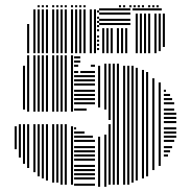

<svg xmlns="http://www.w3.org/2000/svg" viewBox="-20 -708 730 736"><path d="M44 -136H36V-224H44ZM60 -104H52V-232H60ZM76 -80H68V-232H76ZM76 -288H68V-456H76ZM92 -64H84V-232H92ZM92 -280H84V-496H92ZM116 -48H108V-232H116ZM116 -280H108V-496H116ZM132 -32H124V-232H132ZM132 -280H124V-496H132ZM148 -24H140V-232H148ZM148 -280H140V-496H148ZM164 -16H156V-232H164ZM164 -280H156V-496H164ZM188 -8H180V-232H188ZM188 -280H180V-496H188ZM204 -8H196V-232H204ZM204 -280H196V-496H204ZM220 0H212V-232H220ZM220 -280H212V-496H220ZM236 0H228V-232H236ZM236 -280H228V-496H236ZM260 0H252V-224H260ZM260 -280H252V-496H260ZM344 4H264V-4H344ZM344 -20H264V-28H344ZM344 -36H264V-44H344ZM344 -52H264V-60H344ZM344 -68H264V-76H344ZM344 -92H264V-100H344ZM344 -108H264V-116H344ZM344 -124H264V-132H344ZM344 -140H264V-148H344ZM344 -164H264V-172H344ZM336 -180H264V-188H336ZM304 -196H264V-204H304ZM272 -212H264V-220H272ZM312 -284H264V-292H312ZM344 -308H264V-316H344ZM344 -324H264V-332H344ZM344 -340H264V-348H344ZM344 -356H264V-364H344ZM344 -380H264V-388H344ZM344 -396H264V-404H344ZM344 -412H264V-420H344ZM280 -428H264V-436H280ZM344 -428H288V-436H344ZM280 -452H264V-460H280ZM344 -452H328V-460H344ZM288 -468H264V-476H288ZM288 -484H264V-492H288ZM364 8H356V-184H364ZM364 -296H356V-456H364ZM388 8H380V-192H388ZM388 -288H380V-464H388ZM404 0H396V-232H404ZM404 -248H396V-464H404ZM420 0H412V-464H420ZM436 0H428V-464H436ZM460 0H452V-456H460ZM476 0H468V-456H476ZM492 -8H484V-456H492ZM508 -16H500V-448H508ZM532 -24H524V-440H532ZM548 -32H540V-432H548ZM572 -56H564V-376H572ZM596 -72H588V-376H596ZM624 -108H608V-116H624ZM632 -124H608V-132H632ZM640 -140H608V-148H640ZM648 -164H608V-172H648ZM656 -180H608V-188H656ZM656 -196H608V-204H656ZM656 -212H608V-220H656ZM656 -236H608V-244H656ZM656 -252H608V-260H656ZM656 -268H608V-276H656ZM648 -284H608V-292H648ZM648 -308H608V-316H648ZM640 -324H608V-332H640ZM632 -340H608V-348H632ZM616 -356H608V-364H616ZM572 -376H564V-408H572ZM596 -376H588V-392H596ZM92 -504H84V-616H92ZM116 -504H108V-672H116ZM132 -504H124V-672H132ZM148 -504H140V-672H148ZM164 -504H156V-672H164ZM188 -504H180V-672H188ZM204 -504H196V-672H204ZM220 -504H212V-672H220ZM236 -504H228V-672H236ZM260 -504H252V-672H260ZM276 -504H268V-672H276ZM292 -504H284V-672H292ZM308 -504H300V-672H308ZM332 -504H324V-672H332ZM348 -504H340V-672H348ZM360 -516H352V-524H360ZM360 -532H352V-540H360ZM360 -548H352V-556H360ZM360 -564H352V-572H360ZM360 -588H352V-596H360ZM360 -604H352V-612H360ZM360 -620H352V-628H360ZM360 -636H352V-644H360ZM360 -660H352V-668H360ZM380 -504H372V-600H380ZM396 -504H388V-600H396ZM412 -504H404V-600H412ZM436 -504H428V-600H436ZM452 -504H444V-600H452ZM468 -504H460V-600H468ZM480 -612H360V-620H480ZM480 -628H360V-636H480ZM480 -652H360V-660H480ZM480 -668H360V-676H480ZM508 -504H500V-632H508ZM524 -504H516V-632H524ZM540 -504H532V-632H540ZM556 -504H548V-632H556ZM580 -504H572V-632H580ZM596 -512H588V-632H596ZM612 -528H604V-632H612ZM508 -632H500V-656H508ZM524 -632H516V-656H524ZM540 -632H532V-656H540ZM556 -632H548V-656H556ZM580 -632H572V-656H580ZM596 -632H588V-656H596ZM612 -632H604V-656H612ZM600 -668H488V-676H600ZM132 -680H124V-688H132ZM148 -680H140V-688H148ZM164 -680H156V-688H164ZM188 -680H180V-688H188ZM204 -680H196V-688H204ZM220 -680H212V-688H220ZM236 -680H228V-688H236ZM260 -680H252V-688H260ZM276 -680H268V-688H276ZM292 -680H284V-688H292ZM308 -680H300V-688H308ZM444 -680H436V-688H444ZM460 -680H452V-688H460ZM484 -680H476V-688H484ZM500 -680H492V-688H500ZM516 -680H508V-688H516ZM532 -680H524V-688H532ZM556 -680H548V-688H556ZM572 -680H564V-688H572ZM588 -680H580V-688H588Z"/></svg>

Font: Rubik Lines
Style: Regular
Weight: 400
Designer: Hubert and Fischer, NaN
Foundry: Hubert and Fischer, NaN
Version: Version 2.201